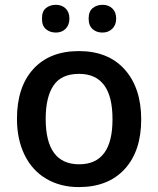

<svg xmlns="http://www.w3.org/2000/svg" viewBox="-20 -760 651 790"><path d="M168 -271Q168 -84 305.7 -84Q443.4 -84 442.9 -270Q442.9 -456.1 305.2 -456.1Q232.4 -456.1 200.2 -408.2Q168 -360.4 168 -271ZM304.2 9.8Q228.5 9.8 170.4 -24.4Q112.3 -58.6 81.1 -122.6Q49.8 -186.5 49.8 -271Q49.8 -402.3 117.2 -476.1Q184.6 -549.8 304.7 -549.8Q424.8 -549.8 492.7 -474.6Q561 -398.4 561 -268.6Q561 -138.7 493.2 -64.5Q425.3 9.8 304.2 9.8ZM361.3 -640.1Q344.7 -654.3 344.7 -683.6Q344.7 -712.9 361.3 -726.6Q377.9 -740.2 402.3 -740.2Q426.8 -740.2 442.4 -725.1Q458 -710 458 -683.6Q458 -657.2 441.9 -641.6Q425.8 -626 401.4 -626Q377 -626 361.3 -640.1ZM152.8 -683.6Q152.3 -712.9 168.9 -726.6Q185.5 -740.2 210 -740.2Q234.4 -740.2 250 -725.1Q265.6 -710 265.6 -683.6Q265.6 -657.2 250 -641.6Q234.4 -626 210 -626Q185.5 -626 168.9 -640.1Q152.3 -654.3 152.8 -683.6Z"/></svg>

Font: OpenSans-Semibold
Style: Regular
Weight: 600
Foundry: Ascender Corporation
Version: Version 1.10